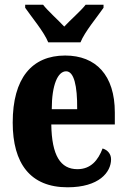

<svg xmlns="http://www.w3.org/2000/svg" viewBox="-20 -786 539 816"><path d="M185 -606H322C340 -651 394 -715 420 -753V-766H344C326 -742 278 -700 253 -673C228 -700 181 -742 163 -766H87V-753C113 -715 167 -651 185 -606ZM267 10C401 10 452 -54 452 -109C452 -133 436 -149 416 -155C397 -105 366 -67 309 -67C237 -67 200 -125 198 -257H468V-308C468 -466 388 -550 257 -550C115 -550 34 -453 34 -265C34 -91 109 10 267 10ZM308 -322H200C200 -426 226 -483 261 -483C294 -483 309 -423 308 -322Z"/></svg>

Font: Noto Serif Ethiopic ExtraCondensed Black
Style: Regular
Weight: 900
Width: 2
Designer: Monotype Design Team
Foundry: Monotype Imaging Inc.
Version: Version 2.102